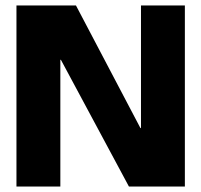

<svg xmlns="http://www.w3.org/2000/svg" viewBox="-20 -680 734 700"><path d="M40 0V-660H257L492 -213H494V-660H654V0H450L202 -462H200V0Z"/></svg>

Font: Bricolage Grotesque 96pt ExtraBold
Style: Regular
Weight: 800
Designer: Mathieu Triay
Foundry: Atelier Triay
Version: Version 1.001;gftools[0.9.33.dev8+g029e19f]